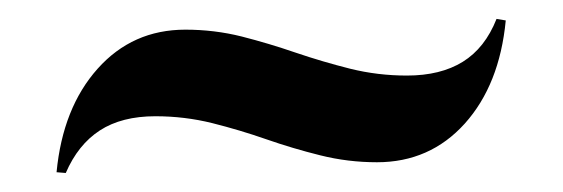

<svg xmlns="http://www.w3.org/2000/svg" viewBox="-20 -311 592 202"><path d="M376.6 -140.3Q346 -140.3 316.9 -147.6Q287.9 -154.8 260.1 -164.5Q232.3 -174.2 203.2 -181.5Q174.2 -188.7 143.5 -188.7Q108.1 -188.7 85.1 -173.8Q62.1 -158.9 49.2 -129L39.5 -129.8Q46 -197.6 82.7 -238.7Q119.4 -279.8 175 -279.8Q205.6 -279.8 234.3 -272.6Q262.9 -265.3 291.1 -255.6Q319.4 -246 348.4 -238.7Q377.4 -231.5 408.1 -231.5Q443.5 -231.5 466.9 -246Q490.3 -260.5 502.4 -291.1L512.1 -289.5Q505.6 -221.8 469 -181Q432.3 -140.3 376.6 -140.3Z"/></svg>

Font: Playfair 144pt SemiCondensed Black
Style: Regular
Weight: 900
Width: 4
Designer: Claus Eggers Sørensen
Foundry: Claus Eggers Sørensen
Version: Version 2.203